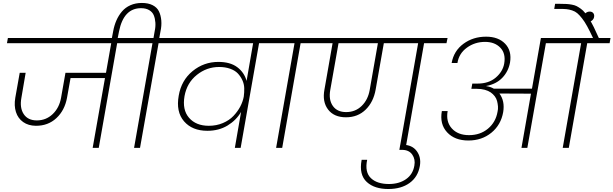

<svg xmlns="http://www.w3.org/2000/svg" viewBox="-20 -996 4131 1293"><path d="M26.9 -705.1 33.2 -740.2H925.8L919.9 -705.1H769L645 0H604L687 -470.2H455.1L431.2 -336.9Q415.5 -252.4 359.6 -200.4Q303.7 -148.4 221.2 -148.9Q170.9 -149.4 136 -174.1Q101.1 -198.7 87.4 -241.5Q73.7 -284.2 83 -337.9L112.8 -505.9H152.8L124 -336.9Q111.8 -269.5 139.9 -227.3Q168 -185.1 228 -185.1Q290 -185.1 334.5 -227.3Q378.9 -269.5 391.1 -336.9L420.9 -505.9H693.8L729 -705.1Z M731.4 -729 741.7 -783.2Q749 -824.2 763.7 -857.9Q778.3 -891.6 801.3 -918.7Q824.2 -945.8 858.4 -960.9Q892.6 -976.1 935.5 -976.1Q979 -976.1 1008.3 -960.9Q1037.6 -945.8 1050.3 -919.7Q1063 -893.6 1066.2 -858.4Q1069.3 -823.2 1060.5 -783.2L1052.7 -740.2H1203.6L1198.7 -705.1H1047.9L922.9 0H882.8L1006.8 -705.1H855.5L860.8 -740.2H1013.7L1021.5 -785.2Q1028.3 -815.4 1026.4 -843.5Q1024.4 -871.6 1015.6 -893.1Q1006.8 -914.6 984.9 -927.7Q962.9 -940.9 929.7 -940.9Q813 -940.9 781.7 -785.2L770.5 -729Z M1386.2 -148.9Q1437.5 -148.9 1480.7 -167.2Q1523.9 -185.5 1552 -215.1Q1580.1 -244.6 1597.7 -277.8Q1615.2 -311 1621.6 -345.2Q1625.5 -374 1624.8 -402.1Q1624 -430.2 1612.1 -456.1Q1600.1 -481.9 1581.3 -501.7Q1562.5 -521.5 1529.8 -533.2Q1497.1 -544.9 1455.6 -544.9Q1372.1 -544.9 1305.4 -491.5Q1238.8 -438 1222.7 -349.1Q1206.5 -256.3 1253.2 -202.6Q1299.8 -148.9 1386.2 -148.9ZM1875.5 -705.1H1724.6L1600.6 0H1561.5L1603.5 -242.2Q1570.3 -185.5 1512 -150.4Q1453.6 -115.2 1376.5 -115.2Q1274.4 -115.2 1219.2 -179.2Q1164.1 -243.2 1183.6 -352.1Q1201.2 -455.1 1276.9 -517.1Q1352.5 -579.1 1450.7 -579.1Q1530.3 -579.1 1577.6 -543.7Q1625 -508.3 1640.6 -451.2L1684.6 -705.1H1133.3L1139.6 -740.2H1882.3Z M1839.4 0 1963.4 -705.1H1812L1818.4 -740.2H2161.1L2155.3 -705.1H2004.4L1880.4 0Z M2311 -241.2Q2373 -241.2 2415.5 -282.5Q2458 -323.7 2469.7 -390.1L2524.9 -705.1H2259.8L2204.1 -390.1Q2192.4 -324.2 2221.4 -282.7Q2250.5 -241.2 2311 -241.2ZM2090.8 -705.1 2097.2 -740.2H2994.1L2986.8 -705.1H2835.9L2711.9 0H2671.9L2795.9 -705.1H2564.9L2509.8 -393.1Q2495.1 -309.1 2442.4 -257.6Q2389.6 -206.1 2310.1 -206.1Q2229.5 -206.1 2189.5 -258.3Q2149.4 -310.5 2165 -393.1L2219.7 -705.1Z M2594.7 276.9Q2549.8 276.9 2513.2 265.4Q2476.6 253.9 2450.2 229.7Q2423.8 205.6 2414.8 168.5Q2405.8 131.3 2415.5 80.1H2452.6Q2443.8 122.6 2450.4 153.3Q2457 184.1 2478.3 204.1Q2499.5 224.1 2529.8 233.6Q2560.1 243.2 2598.6 243.2Q2667.5 243.2 2714.1 210.7Q2760.7 178.2 2770.5 119.1Q2778.3 76.7 2756.1 44.9Q2733.9 13.2 2687.5 13.2H2669.4L2675.3 -21H2693.4Q2754.9 -21 2786.1 21Q2817.4 63 2807.6 121.1Q2794.9 195.3 2738.5 236.1Q2682.1 276.9 2594.7 276.9Z M3531.2 0H3491.7L3555.7 -365.2L3343.3 -366.2Q3380.9 -315.9 3368.7 -241.2Q3353.5 -154.8 3289.3 -102.3Q3225.1 -49.8 3134.3 -49.8Q3042 -49.8 2991 -105Q2939.9 -160.2 2955.6 -248H2994.6Q2981.9 -176.3 3022.7 -131.1Q3063.5 -85.9 3138.7 -85.9Q3213.9 -85.9 3266.1 -129.4Q3318.4 -172.9 3330.6 -243.2Q3335 -261.2 3333.5 -279.5Q3332 -297.9 3327.6 -315.2Q3323.2 -332.5 3311.8 -347.7Q3300.3 -362.8 3284.4 -373.8Q3268.6 -384.8 3244.4 -391.4Q3220.2 -397.9 3190.4 -397.9H3154.3L3160.6 -433.1H3196.3Q3271.5 -433.1 3318.8 -473.6Q3366.2 -514.2 3375.5 -567.9Q3387.2 -635.3 3349.6 -674.6Q3312 -713.9 3246.6 -713.9Q3177.7 -713.9 3124.3 -675Q3070.8 -636.2 3060.5 -571.8H3021.5Q3036.1 -653.3 3101.1 -701.2Q3166 -749 3253.4 -749Q3336.4 -749 3382.1 -701.2Q3427.7 -653.3 3414.6 -574.2Q3403.3 -514.2 3362.3 -471.7Q3321.3 -429.2 3254.4 -417V-416Q3282.2 -412.1 3305.7 -398.9H3562.5L3622.6 -740.2H3973.6Q3951.7 -787.1 3934.3 -818.8Q3917 -850.6 3899.4 -872.8Q3881.8 -895 3867.4 -907.2Q3853 -919.4 3832.8 -926Q3812.5 -932.6 3794.9 -934.3Q3777.3 -936 3748.5 -936H3712.4L3718.3 -970.2H3753.4Q3778.8 -970.2 3795.2 -969.2Q3811.5 -968.3 3830.8 -964.8Q3850.1 -961.4 3863 -954.8Q3876 -948.2 3891.8 -936.8Q3907.7 -925.3 3920.4 -908.7Q3933.1 -892.1 3948.5 -867.9Q3963.9 -843.8 3979.2 -812.7Q3994.6 -781.7 4012.7 -740.2H4091.3L4085.4 -705.1H3934.6L3810.5 0H3769.5L3893.6 -705.1H3656.2Z M3951.2 -918Q3966.8 -918 3975.1 -908Q3983.4 -897.9 3981 -882.8Q3979 -868.2 3967 -858.2Q3955.1 -848.1 3939.9 -848.1Q3924.8 -848.1 3916.5 -857.9Q3908.2 -867.7 3910.2 -882.8Q3912.1 -897.9 3924.1 -908Q3936 -918 3951.2 -918Z"/></svg>

Font: SVN-Poppins ExtraLight
Style: Italic
Weight: 200
Italic angle: -10°
Designer: Ninad Kale (Devanagari), Jonny Pinhorn (Latin)
Foundry: Indian Type Foundry
Version: Version 3.002 2017